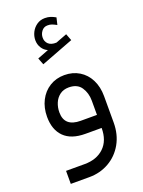

<svg xmlns="http://www.w3.org/2000/svg" viewBox="-179 -813 856 1146"><g transform="rotate(-20 249.5 -240.5)"><path d="M249.1 -82.7Q146.1 -82.7 146.1 -173.3Q146.1 -204.5 157.6 -232.3Q169.1 -260.1 192.3 -277.3Q215.5 -294.6 249.1 -294.6Q303.3 -294.6 327.7 -258Q352 -221.5 352 -173.3V-82.7ZM430.1 -173.3Q430.1 -232.1 407.4 -277.3Q384.7 -322.6 343.5 -347.7Q302.4 -372.7 249.1 -372.7Q196.7 -372.7 155.6 -347.2Q114.4 -321.7 91.2 -276.2Q68 -230.7 68 -173.3Q68 -91.5 113.5 -45.7Q159 0 249.1 0H351.6Q351.6 80.4 305.4 124.3Q259.2 168.2 182.4 168.2H64.3V250.9H182.4Q250.9 250.9 307.4 218.8Q364 186.6 397.1 128.2Q430.1 69.9 430.1 -6ZM154.4 -476.1 360.3 -554.7 343.8 -597.9 272.5 -570.8Q239 -569.4 221.7 -585.5Q204.5 -601.6 205 -626.8Q205 -648.9 219.2 -667.3Q233.5 -685.7 256.4 -685.7Q271.6 -686.1 283.3 -681.8Q295 -677.4 309.7 -669.6Q312 -668.7 313.4 -667.7L324 -712.3Q307.9 -721.5 292.3 -726.8Q276.7 -732.1 256.4 -732.1Q227.5 -732.1 205.2 -716.7Q182.9 -701.3 170.7 -677.2Q158.5 -653 158.5 -626.8Q158.5 -600.2 172.3 -578.1Q186.1 -556.1 209.1 -546.4L137.9 -518.8Z"/></g></svg>

Font: Arad
Style: Regular
Weight: 400
Designer: Mohammad Darvishi
Version: Version 1.010;September 21, 2024;FontCreator 15.0.0.2992 64-